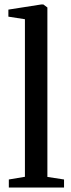

<svg xmlns="http://www.w3.org/2000/svg" viewBox="-20 -839 319 859"><path d="M91.5 -48V-753L17.5 -764.5V-796L164.5 -819H174L192 -805.5V-47.5L266.5 -36V0H19.5V-36Z"/></svg>

Font: Merriweather 72pt
Style: Regular
Weight: 400
Version: Version 2.100